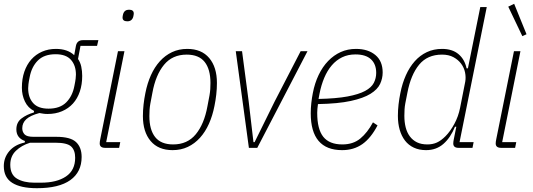

<svg xmlns="http://www.w3.org/2000/svg" viewBox="-35 -777 2803 1009"><path d="M394 48Q394 127 334.5 169.5Q275 212 159 212Q74 212 29.5 184Q-15 156 -15 96Q-15 51 14 17Q43 -17 95 -28L96 -36Q51 -52 51 -97Q51 -134 78 -154.5Q105 -175 143 -186L144 -194Q112 -210 96 -243.5Q80 -277 80 -316Q80 -363 93 -400.5Q106 -438 129.5 -464.5Q153 -491 186 -505.5Q219 -520 259 -520Q320 -520 355 -487L364 -536Q370 -566 401 -566H482L475 -536H388L375 -467Q387 -450 392 -427Q397 -404 397 -378Q397 -333 384.5 -296Q372 -259 348.5 -233Q325 -207 291 -192.5Q257 -178 215 -178Q203 -178 193 -179.5Q183 -181 172 -183Q124 -170 103 -150.5Q82 -131 82 -103Q82 -84 94 -71Q106 -58 141 -58H261Q335 -58 364.5 -30.5Q394 -3 394 48ZM360 52Q360 12 338.5 -7.5Q317 -27 256 -27H123Q78 -13 48.5 15.5Q19 44 19 89Q19 141 54.5 162Q90 183 145 183H181Q263 183 311.5 150.5Q360 118 360 52ZM220 -206Q280 -206 313 -239Q346 -272 356 -326Q361 -350 362.5 -363.5Q364 -377 364 -385Q364 -433 338 -462.5Q312 -492 257 -492Q197 -492 164 -459Q131 -426 121 -372Q116 -348 114.5 -334.5Q113 -321 113 -313Q113 -265 139 -235.5Q165 -206 220 -206Z M634 -665Q609 -665 609 -685Q609 -691 612 -703Q619 -726 643 -726Q668 -726 668 -706Q668 -700 665 -688Q658 -665 634 -665ZM518 0Q489 0 489 -23Q489 -32 492 -46L585 -508H619L523 -30H597L591 0Z M872 12Q797 12 756.5 -36Q716 -84 716 -167Q716 -197 719.5 -228Q723 -259 729 -288Q739 -339 758 -381.5Q777 -424 805 -455Q833 -486 869 -503Q905 -520 949 -520Q1024 -520 1064.5 -472Q1105 -424 1105 -341Q1105 -311 1101.5 -280Q1098 -249 1092 -220Q1082 -169 1063 -126.5Q1044 -84 1016 -53Q988 -22 952 -5Q916 12 872 12ZM875 -18Q950 -18 994 -71.5Q1038 -125 1055 -218L1066 -276Q1069 -293 1070 -308.5Q1071 -324 1071 -341Q1071 -413 1040.5 -451.5Q1010 -490 946 -490Q871 -490 827 -436.5Q783 -383 766 -290L755 -232Q752 -215 751 -199.5Q750 -184 750 -167Q750 -95 780.5 -56.5Q811 -18 875 -18Z M1273 0 1204 -508H1237L1272 -243L1297 -30H1303L1408 -243L1545 -508H1581L1317 0Z M1763 12Q1598 12 1598 -182Q1598 -208 1601 -235.5Q1604 -263 1609 -288Q1619 -340 1639.5 -383Q1660 -426 1689.5 -456.5Q1719 -487 1755.5 -503.5Q1792 -520 1836 -520Q1899 -520 1937.5 -488Q1976 -456 1976 -396Q1976 -365 1962.5 -336Q1949 -307 1912 -284Q1875 -261 1808.5 -246.5Q1742 -232 1636 -230Q1634 -217 1633 -204.5Q1632 -192 1632 -184Q1632 -98 1664 -58Q1696 -18 1764 -18Q1821 -18 1858.5 -49Q1896 -80 1925 -134L1949 -118Q1914 -51 1869 -19.5Q1824 12 1763 12ZM1833 -491Q1794 -491 1763 -476Q1732 -461 1708.5 -433.5Q1685 -406 1669 -368Q1653 -330 1644 -284L1639 -257Q1732 -259 1791 -270Q1850 -281 1883.5 -299Q1917 -317 1929.5 -341.5Q1942 -366 1942 -394Q1942 -440 1914.5 -465.5Q1887 -491 1833 -491Z M2375 0Q2347 0 2347 -23Q2347 -32 2350 -46L2363 -111H2356Q2333 -54 2295.5 -21Q2258 12 2204 12Q2168 12 2140 -1Q2112 -14 2093.5 -38Q2075 -62 2065.5 -95Q2056 -128 2056 -168Q2056 -198 2059.5 -228.5Q2063 -259 2069 -288Q2079 -339 2098 -381.5Q2117 -424 2144.5 -455Q2172 -486 2208 -503Q2244 -520 2288 -520Q2342 -520 2374.5 -492.5Q2407 -465 2417 -418H2424L2489 -740H2523L2380 -30H2454L2448 0ZM2211 -18Q2239 -18 2261 -28Q2283 -38 2306 -61Q2331 -86 2352.5 -125.5Q2374 -165 2383 -211L2410 -348Q2414 -371 2409 -396Q2404 -421 2388.5 -442Q2373 -463 2348 -476.5Q2323 -490 2288 -490Q2211 -490 2167.5 -437Q2124 -384 2106 -290L2095 -234Q2092 -218 2091 -202.5Q2090 -187 2090 -168Q2090 -135 2097 -107.5Q2104 -80 2119 -60Q2134 -40 2156.5 -29Q2179 -18 2211 -18Z M2599 0Q2570 0 2570 -23Q2570 -32 2573 -46L2666 -508H2700L2604 -30H2678L2672 0ZM2636 -742 2667 -757 2732 -597 2710 -587Z"/></svg>

Font: IBM Plex Sans Condensed ExtraLight
Style: Italic
Weight: 200
Width: 3
Italic angle: -11°
Designer: Mike Abbink, Paul van der Laan, Pieter van Rosmalen
Foundry: Bold Monday
Version: Version 1.3